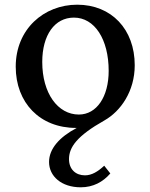

<svg xmlns="http://www.w3.org/2000/svg" viewBox="-20 -536 640 818"><path d="M324 262C377 262 419 239 450 203L424 170C397 195 371 211 342 211C302 211 274 185 274 142C274 91 308 43 425 -23C494 -62 554 -147 554 -258C554 -411 455 -516 309 -516C167 -516 47 -412 47 -252C47 -98 150 9 304 9H307C233 48 189 98 189 154C189 215 242 262 324 262ZM160 -272C160 -387 213 -461 295 -461C383 -461 443 -369 443 -234C443 -124 392 -48 316 -48C226 -48 160 -139 160 -272Z"/></svg>

Font: TPK Tissa Web Medium
Style: Regular
Weight: 500
Designer: Jacques Le Bailly, Suppakit Chalermlarp | Katatrad Co.,Ltd.
Foundry: Jacques Le Bailly, Cadson Demak Co.,Ltd.
Version: Version 5.000;Glyphs 3.1.2 (3151)